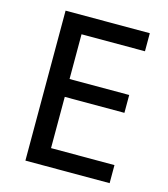

<svg xmlns="http://www.w3.org/2000/svg" viewBox="-107 -798 772 883"><g transform="rotate(15 278.5 -357.0)"><path d="M497 0H96V-714H497V-628H195V-415H479V-330H195V-86H497Z"/></g></svg>

Font: Noto Sans Kayah Li Medium
Style: Regular
Weight: 500
Designer: Monotype Design Team, Sérgio Martins
Foundry: Monotype Imaging Inc.
Version: Version 2.002; ttfautohint (v1.8.4.7-5d5b)